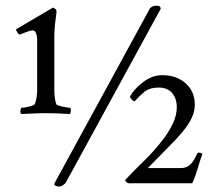

<svg xmlns="http://www.w3.org/2000/svg" viewBox="-20 -650 772 682"><path d="M556 -383Q607 -383 639.5 -354Q672 -325 672 -278Q672 -254 660.5 -230Q649 -206 627 -180Q608 -157 574 -123Q540 -89 505 -53H622Q642 -53 654 -64Q666 -75 672 -87.5Q678 -100 681 -105Q682 -107 686 -108Q688 -108 692.5 -107Q697 -106 699 -103Q691 -82 682.5 -52.5Q674 -23 663 1H437Q433 1 428.5 -3.5Q424 -8 425 -11Q453 -41 489 -76Q525 -111 554 -148Q578 -178 593 -209Q608 -240 608 -269Q608 -300 591.5 -319.5Q575 -339 544 -339Q511 -339 492 -323Q473 -307 459 -291Q456 -288 448.5 -296Q441 -304 442 -308Q459 -337 490.5 -360Q522 -383 556 -383ZM173 -521V-328Q173 -301 180 -280Q181 -277 191.5 -274Q202 -271 213.5 -269Q225 -267 229 -267Q233 -263 231.5 -255Q230 -247 229 -245Q210 -246 199 -246.5Q188 -247 176.5 -247.5Q165 -248 146 -248Q118 -248 101.5 -247Q85 -246 56 -245Q52 -247 52.5 -255.5Q53 -264 56 -267Q65 -267 83.5 -271.5Q102 -276 104 -281Q108 -291 110 -305Q112 -319 112 -326V-508Q112 -522 108 -532Q104 -542 96 -542Q88 -542 76 -537Q64 -532 49 -527Q45 -529 41.5 -535Q38 -541 36 -545Q50 -554 78 -570Q106 -586 168 -623Q181 -619 181 -607Q181 -607 179 -593.5Q177 -580 175 -560Q173 -540 173 -521ZM551 -619 214 -2Q212 2 203.5 8Q195 14 183 12Q176 10 174 7Q172 4 172 4L513 -621Q514 -623 522 -627Q530 -631 543 -629Q548 -628 549.5 -624.5Q551 -621 551 -619Z"/></svg>

Font: Amiri
Style: Italic
Weight: 400
Italic angle: 10°
Designer: Khaled Hosny
Version: Version 0.113